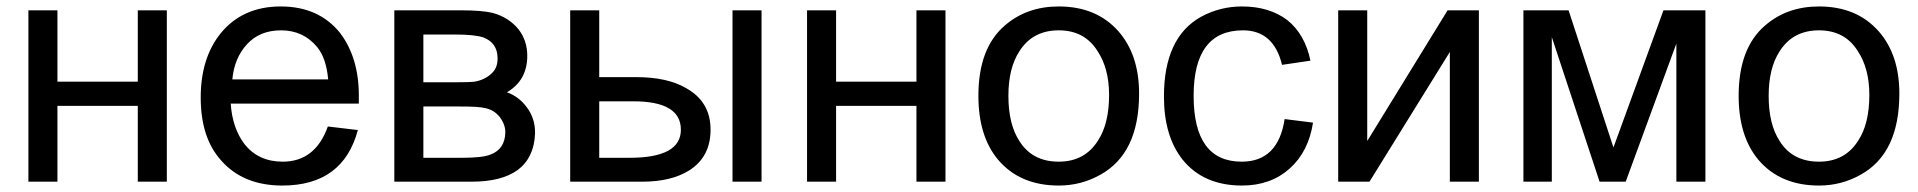

<svg xmlns="http://www.w3.org/2000/svg" viewBox="-20 -563 5943 595"><path d="M68 -531H158V-310H407V-531H497V0H407V-235H158V0H68Z M1089 -160Q1043 12 855 12Q734 12 666 -65Q602 -135 602 -261Q602 -383 664 -460Q732 -543 850 -543Q967 -543 1033 -462Q1092 -385 1092 -267V-242H695Q700 -166 738 -116Q781 -62 856 -62Q957 -62 996 -171ZM997 -317Q991 -383 963 -417Q920 -469 851 -469Q785 -469 745.5 -426Q706 -383 700 -317Z M1202 -531H1410Q1442 -531 1466 -529Q1490 -527 1507 -523Q1557 -509 1587 -472Q1614 -437 1614 -390Q1614 -314 1551 -277Q1588 -264 1613 -230Q1638 -196 1638 -154V-148Q1635 -74 1584 -36Q1534 0 1442 0H1202ZM1292 -308H1388Q1411 -308 1427 -308.5Q1443 -309 1451 -310Q1485 -316 1506 -338Q1522 -354 1522 -382Q1522 -430 1478 -447Q1451 -456 1391 -456H1292ZM1292 -74H1411Q1476 -74 1500 -84Q1545 -101 1546 -153Q1546 -177 1529 -200Q1520 -211 1510 -217.5Q1500 -224 1486 -227.5Q1472 -231 1451.5 -232Q1431 -233 1401 -233H1292Z M2250 -531H2340V0H2250ZM1747 -531H1837V-324H1951Q2048 -324 2106 -290Q2182 -248 2182 -161Q2182 -77 2116 -35Q2060 0 1971 0H1747ZM1837 -74H1931Q2090 -74 2090 -161Q2090 -249 1943 -249H1837Z M2481 -531H2571V-310H2820V-531H2910V0H2820V-235H2571V0H2481Z M3012 -266Q3012 -414 3094 -484Q3162 -543 3261 -543Q3378 -543 3446 -466Q3510 -393 3510 -273Q3510 -87 3389 -21Q3330 12 3261 12Q3141 12 3073 -68Q3012 -141 3012 -266ZM3105 -266Q3105 -178 3139 -126Q3179 -62 3261 -62Q3342 -62 3383 -128Q3417 -180 3417 -269Q3417 -351 3381 -405Q3341 -469 3261 -469Q3180 -469 3139 -404Q3105 -352 3105 -266Z M4049 -183Q4035 -93 3977 -41Q3918 12 3829 12Q3710 12 3645 -68Q3587 -141 3587 -264Q3587 -447 3702 -511Q3761 -543 3829 -543Q3913 -543 3969 -501Q4024 -457 4041 -375L3953 -362Q3927 -469 3832 -469Q3679 -469 3679 -266Q3679 -62 3828 -62Q3941 -62 3961 -194Z M4127 -531H4217V-126L4466 -531H4563V0H4473V-402L4224 0H4127Z M4701 -531H4841L4980 -106L5135 -531H5265V0H5175V-428L5018 0H4937L4789 -448V0H4701Z M5368 -266Q5368 -414 5450 -484Q5518 -543 5617 -543Q5734 -543 5802 -466Q5866 -393 5866 -273Q5866 -87 5745 -21Q5686 12 5617 12Q5497 12 5429 -68Q5368 -141 5368 -266ZM5461 -266Q5461 -178 5495 -126Q5535 -62 5617 -62Q5698 -62 5739 -128Q5773 -180 5773 -269Q5773 -351 5737 -405Q5697 -469 5617 -469Q5536 -469 5495 -404Q5461 -352 5461 -266Z"/></svg>

Font: MongolianScript
Style: Regular
Weight: 400
Designer: Bolorsoft LLC, NUM
Foundry: Bolorsoft LLC
Version: Version 3.2